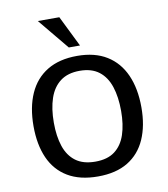

<svg xmlns="http://www.w3.org/2000/svg" viewBox="-102 -1051 1000 1146"><g transform="rotate(-10 398.0 -478.0)"><path d="M399.4 9.8Q289.6 9.8 216.6 -33.9Q143.6 -77.6 107.4 -158.9Q71.3 -240.2 71.3 -352.1Q71.3 -466.3 108.2 -549.1Q145 -631.8 218.3 -676.3Q291.5 -720.7 399.9 -720.7Q506.8 -720.7 579.1 -676Q651.4 -631.3 688.2 -548.6Q725.1 -465.8 725.1 -351.6Q725.1 -240.7 689.2 -159.4Q653.3 -78.1 581.1 -34.2Q508.8 9.8 399.4 9.8ZM398.9 -80.1Q472.7 -80.1 517.1 -113.8Q561.5 -147.5 581.8 -208.5Q602.1 -269.5 602.1 -351.6Q602.1 -436.5 581.5 -499Q561 -561.5 516.4 -595.9Q471.7 -630.4 399.4 -630.4Q327.6 -630.4 282.2 -596.2Q236.8 -562 215.6 -499.5Q194.3 -437 194.3 -351.6Q194.3 -269.5 214.6 -208.5Q234.9 -147.5 280 -113.8Q325.2 -80.1 398.9 -80.1ZM360.4 -778.8 205.6 -966.3H335.9L428.2 -778.8Z"/></g></svg>

Font: Comme Medium
Style: Regular
Weight: 500
Version: Version 1.000;gftools[0.9.27]